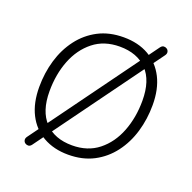

<svg xmlns="http://www.w3.org/2000/svg" viewBox="-102 -613 741 742"><g transform="rotate(20 269.0 -242.5)"><path d="M245 8Q186 8 142 -17Q98 -42 74.5 -88.5Q51 -135 51 -200Q51 -258 66.5 -310.5Q82 -363 113 -404Q144 -445 189 -468.5Q234 -492 293 -492Q353 -492 396.5 -467Q440 -442 463.5 -395.5Q487 -349 487 -284Q487 -226 471.5 -173.5Q456 -121 425 -80Q394 -39 349 -15.5Q304 8 245 8ZM247 -31Q311 -31 355 -66Q399 -101 421.5 -159Q444 -217 444 -286Q444 -369 403.5 -411Q363 -453 291 -453Q227 -453 183 -418Q139 -383 116.5 -325.5Q94 -268 94 -198Q94 -116 134.5 -73.5Q175 -31 247 -31ZM102 19Q96 27 89 27.5Q82 28 76 24Q70 20 68.5 12.5Q67 5 73 -3L437 -503Q443 -511 450 -511.5Q457 -512 463 -508Q469 -504 470.5 -496.5Q472 -489 466 -481Z"/></g></svg>

Font: Nunito ExtraLight
Style: Italic
Weight: 200
Italic angle: -9°
Designer: Vernon Adams
Foundry: Vernon Adams
Version: Version 3.602